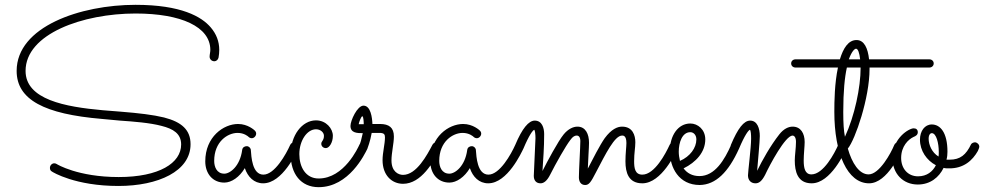

<svg xmlns="http://www.w3.org/2000/svg" viewBox="-20 -752 4080 796"><path d="M886 -513C888 -524 889 -535 889 -545C889 -580 877 -611 854 -638C816 -683 731 -732 542 -732C314 -732 49 -642 49 -458C49 -338 165 -279 402 -259L477 -252C535 -248 601 -243 650 -230C698 -218 731 -198 731 -153C731 -76 640 -18 472 -18C303 -18 216 -71 215 -72C212 -74 208 -75 205 -75C196 -75 187 -67 187 -56C187 -50 189 -44 195 -41C199 -38 292 19 471 19C636 19 770 -42 770 -154C770 -213 734 -246 660 -265C615 -276 556 -283 481 -289L406 -295C250 -309 86 -339 86 -458C86 -612 324 -696 542 -696C731 -696 852 -641 852 -545C852 -536 849 -526 849 -517C849 -507 857 -498 869 -498C876 -498 884 -504 886 -513Z M1217 -136C1218 -139 1218 -141 1218 -143C1218 -152 1211 -162 1200 -162C1193 -162 1186 -158 1183 -151C1166 -113 1119 -28 1072 -28C1025 -28 1022 -104 1020 -129C1020 -138 1012 -146 1003 -146C993 -146 985 -140 984 -130C975 -63 934 -32 910 -32C878 -32 868 -61 868 -85C868 -165 924 -201 965 -201C992 -201 1008 -187 1010 -185C1014 -181 1019 -179 1024 -179C1033 -179 1042 -188 1042 -198C1042 -203 1040 -207 1036 -211C1035 -212 1008 -238 967 -238C907 -238 831 -185 831 -83C831 -32 862 5 910 5C940 5 973 -18 995 -55C1007 -19 1033 8 1071 8C1151 8 1209 -120 1217 -136Z M1503 -135C1504 -138 1505 -141 1505 -143C1505 -153 1497 -162 1486 -162C1479 -162 1472 -158 1470 -152C1465 -141 1407 -12 1301 -12C1247 -12 1221 -60 1221 -113C1221 -169 1253 -216 1290 -216C1309 -216 1323 -203 1323 -189C1323 -169 1312 -167 1312 -156C1312 -146 1320 -138 1331 -138C1345 -138 1360 -161 1360 -189C1360 -219 1332 -253 1290 -253C1232 -253 1185 -190 1185 -112C1185 -32 1227 24 1301 24C1427 24 1492 -113 1503 -135Z M1521 -201C1533 -201 1544 -201 1553 -201C1572 -201 1576 -195 1576 -183C1576 -154 1566 -120 1566 -88C1566 -26 1604 10 1651 10C1727 10 1777 -81 1806 -135C1807 -138 1808 -141 1808 -144C1808 -152 1801 -162 1789 -162C1783 -162 1776 -158 1773 -152C1751 -110 1707 -27 1651 -27C1632 -27 1603 -40 1603 -87C1603 -119 1613 -157 1613 -186C1613 -223 1593 -238 1555 -238C1546 -238 1535 -238 1524 -238C1523 -264 1517 -314 1487 -314C1461 -314 1433 -252 1433 -230C1433 -200 1462 -200 1484 -200C1472 -143 1468 -151 1468 -143C1468 -133 1477 -125 1486 -125C1493 -125 1500 -129 1503 -136C1504 -138 1515 -166 1521 -201ZM1488 -237C1483 -237 1472 -237 1467 -237C1469 -248 1478 -270 1482 -270C1487 -270 1488 -246 1488 -237Z M2150 -136C2151 -139 2151 -141 2151 -143C2151 -152 2144 -162 2133 -162C2126 -162 2119 -158 2116 -151C2099 -113 2052 -28 2005 -28C1958 -28 1955 -104 1953 -129C1953 -138 1945 -146 1936 -146C1926 -146 1918 -140 1917 -130C1908 -63 1867 -32 1843 -32C1811 -32 1801 -61 1801 -85C1801 -165 1857 -201 1898 -201C1925 -201 1941 -187 1943 -185C1947 -181 1952 -179 1957 -179C1966 -179 1975 -188 1975 -198C1975 -203 1973 -207 1969 -211C1968 -212 1941 -238 1900 -238C1840 -238 1764 -185 1764 -83C1764 -32 1795 5 1843 5C1873 5 1906 -18 1928 -55C1940 -19 1966 8 2004 8C2084 8 2142 -120 2150 -136Z M2229 -43C2232 -92 2236 -138 2236 -196C2236 -222 2227 -252 2197 -252C2172 -252 2145 -220 2116 -151C2115 -148 2115 -146 2115 -144C2115 -134 2122 -125 2133 -125C2140 -125 2147 -129 2150 -136C2174 -193 2189 -212 2195 -214C2198 -211 2200 -195 2200 -179C2197 -119 2193 -28 2193 -23C2193 -5 2202 8 2221 8C2233 8 2247 0 2261 -28C2284 -74 2326 -148 2344 -171C2355 -187 2364 -190 2371 -190C2379 -190 2386 -184 2386 -167C2386 -143 2380 -46 2380 -17C2380 2 2389 15 2406 15C2422 15 2430 3 2451 -38C2491 -114 2528 -190 2559 -190C2563 -190 2577 -191 2577 -159C2577 -144 2573 -115 2573 -83C2573 -36 2586 8 2643 8C2723 8 2782 -120 2789 -136C2790 -139 2791 -141 2791 -143C2791 -152 2784 -162 2772 -162C2765 -162 2759 -158 2756 -151C2740 -116 2694 -28 2643 -28C2612 -28 2609 -56 2609 -84C2609 -117 2614 -140 2614 -162C2614 -191 2603 -227 2559 -227C2540 -227 2515 -217 2487 -179C2468 -152 2437 -92 2417 -53C2418 -89 2422 -140 2422 -160C2422 -196 2408 -227 2374 -227C2357 -227 2336 -218 2317 -195C2294 -167 2249 -83 2229 -43Z M2814 -54C2865 -79 2904 -121 2904 -174C2904 -215 2873 -240 2842 -240C2791 -240 2757 -190 2757 -125C2757 -58 2794 15 2881 15C2947 14 3000 -38 3044 -136C3045 -138 3046 -141 3046 -144C3046 -152 3038 -162 3028 -162C3021 -162 3014 -158 3011 -151C2984 -90 2944 -22 2880 -22C2849 -22 2828 -35 2814 -54ZM2799 -85C2796 -97 2794 -111 2794 -123C2794 -161 2808 -204 2842 -204C2855 -204 2867 -193 2867 -174C2867 -139 2841 -103 2799 -85Z M3119 -44C3122 -82 3130 -165 3130 -188C3130 -219 3120 -252 3090 -252C3064 -252 3039 -220 3010 -151C3009 -148 3009 -146 3009 -144C3009 -134 3016 -125 3027 -125C3034 -125 3041 -129 3044 -136C3068 -193 3083 -212 3089 -214C3093 -211 3094 -193 3094 -177C3094 -141 3081 -39 3081 -25C3081 -4 3094 8 3112 8C3126 8 3138 0 3152 -27C3172 -70 3236 -190 3266 -190C3271 -190 3280 -185 3280 -164C3280 -139 3275 -107 3275 -87C3275 -42 3286 8 3345 8C3424 8 3482 -121 3489 -136C3490 -139 3491 -141 3491 -143C3491 -152 3483 -162 3472 -162C3465 -162 3458 -158 3455 -151C3440 -117 3394 -29 3344 -29C3317 -29 3312 -56 3312 -87C3312 -112 3316 -146 3316 -163C3316 -199 3300 -227 3266 -227C3249 -227 3229 -218 3211 -195C3174 -148 3140 -87 3119 -44Z M3851 -489C3851 -499 3843 -506 3833 -506H3583C3578 -552 3563 -586 3531 -586C3497 -586 3476 -552 3462 -506H3278C3268 -506 3260 -499 3260 -489C3260 -479 3268 -472 3278 -472H3454C3440 -407 3439 -331 3439 -288C3439 -116 3493 8 3583 8C3660 8 3715 -122 3721 -137C3722 -139 3723 -141 3723 -144C3723 -153 3715 -162 3704 -162C3697 -162 3690 -158 3687 -150C3674 -118 3626 -29 3581 -29C3542 -29 3512 -76 3495 -136C3526 -174 3585 -346 3585 -466V-472H3833C3843 -472 3851 -479 3851 -489ZM3483 -185C3478 -210 3476 -241 3476 -288C3476 -373 3482 -432 3491 -472H3548C3548 -389 3523 -271 3483 -185ZM3529 -550C3537 -550 3543 -533 3546 -506H3499C3511 -539 3523 -550 3529 -550Z M3914 -54C3975 -53 4012 -87 4034 -126C4036 -131 4040 -139 4040 -144C4040 -154 4030 -162 4022 -162C4016 -162 4008 -158 4006 -154C3985 -110 3961 -90 3917 -90C3912 -90 3908 -90 3904 -90C3907 -101 3908 -112 3908 -123C3908 -203 3878 -236 3843 -236C3814 -236 3794 -209 3794 -173C3794 -127 3822 -87 3860 -67C3847 -41 3823 -21 3786 -21C3744 -21 3716 -53 3716 -97C3716 -146 3746 -174 3767 -184C3777 -188 3785 -193 3785 -204C3785 -214 3779 -220 3768 -220C3749 -220 3680 -180 3680 -97C3680 -32 3724 13 3785 13C3837 13 3873 -17 3892 -56C3899 -54 3906 -54 3914 -54ZM3830 -177C3830 -196 3839 -200 3843 -200C3862 -200 3872 -158 3872 -123C3872 -116 3872 -109 3871 -103C3843 -120 3830 -152 3830 -177Z"/></svg>

Font: Sacramento
Style: Regular
Weight: 400
Designer: Astigmatic (AOETI)
Foundry: Astigmatic (AOETI)
Version: Version 1.000